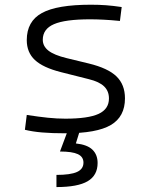

<svg xmlns="http://www.w3.org/2000/svg" viewBox="-20 -547 626 802"><path d="M252.9 9.8Q196.3 9.8 156 6.3Q115.7 2.9 84 -4.9L91.8 -66.9Q142.1 -59.1 180.2 -55.2Q218.3 -51.3 252.9 -51.3Q348.6 -51.3 391.8 -71.3Q435.1 -91.3 435.1 -135.7Q435.1 -166.5 415 -186Q395 -205.6 351.1 -216.3L234.9 -245.6Q159.7 -264.6 125.7 -296.4Q91.8 -328.1 91.8 -379.4Q91.8 -458 155 -492.7Q218.3 -527.3 359.4 -527.3Q393.6 -527.3 423.1 -525.1Q452.6 -522.9 488.3 -517.6L481 -459.5Q441.4 -463.4 411.9 -464.8Q382.3 -466.3 356.4 -466.3Q252 -466.3 205.3 -446Q158.7 -425.8 158.7 -380.9Q158.7 -354 182.4 -335.4Q206.1 -316.9 258.3 -304.2L351.1 -281.7Q431.2 -262.2 466.6 -227.8Q502 -193.4 502 -136.2Q502 -59.6 443.1 -24.9Q384.3 9.8 252.9 9.8ZM215.8 234.4V183.6Q274.4 183.6 301.5 171.4Q328.6 159.2 328.6 132.3Q328.6 107.9 305.2 96.9Q281.7 85.9 230.5 85.9L269 -17.1L314 -2.9L296.9 52.2Q344.2 57.1 366 78.1Q387.7 99.1 387.7 133.8Q387.7 185.5 346.2 210Q304.7 234.4 215.8 234.4Z"/></svg>

Font: CaskaydiaMono NF Light
Style: Regular
Weight: 300
Designer: Aaron Bell
Foundry: Saja Typeworks
Version: Version 2111.001; ttfautohint (v1.8.4);Nerd Fonts 3.1.1